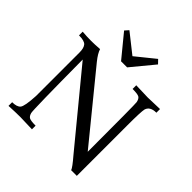

<svg xmlns="http://www.w3.org/2000/svg" viewBox="-241 -1090 1269 1269"><g transform="rotate(45 394.0 -455.5)"><path d="M677.2 7.8H624.5Q618.2 -11.2 563.5 -74.7L161.1 -563.5Q164.1 -100.1 170.4 -72.8Q176.3 -49.8 190.7 -42Q205.1 -34.2 250 -34.2V0Q162.1 -3.4 139.6 -3.4Q93.8 -3.4 30.8 0V-34.2Q74.2 -34.2 91.1 -53.5Q107.9 -72.8 113.3 -175.3V-581.5Q113.3 -622.1 97.9 -640.6Q82.5 -659.2 30.8 -659.2V-693.4Q74.7 -689.9 114.3 -689.9Q145.5 -689.9 193.4 -693.4Q203.1 -662.1 237.3 -619.6L615.7 -155.8Q615.7 -596.7 612.3 -616.7Q606.9 -643.1 592.8 -651.1Q578.6 -659.2 531.7 -659.2V-693.4Q616.2 -689.9 642.1 -689.9Q669.9 -689.9 753.9 -693.4V-659.2Q695.8 -659.2 683.6 -618.7Q677.2 -590.3 677.2 -466.8ZM405.3 -734.4H348.6L218.8 -892.6L242.2 -918.9L377.9 -811.5L510.7 -918.9L536.1 -892.6Z"/></g></svg>

Font: Kelvinch
Style: Regular
Weight: 400
Designer: Paul James MIller
Foundry: High-Logic / Made with FontCreator
Version: Version 3.30 September 23, 2016